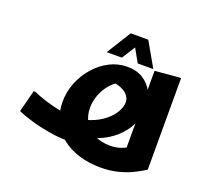

<svg xmlns="http://www.w3.org/2000/svg" viewBox="-137 -909 1247 1156"><g transform="rotate(20 486.5 -331.0)"><path d="M381.1 -3.2Q322.4 -3.2 259.9 -13.4Q197.4 -23.6 141.3 -39.9Q85.1 -56.1 45.2 -73.9L81.4 -214.3H92.2Q124.5 -199.7 170.3 -185Q216 -170.2 265 -160.4Q314 -150.5 355.6 -150.5Q415.5 -150.5 464.9 -168.6Q514.2 -186.7 550.3 -215.4Q586.3 -244 605.7 -277.4Q625.1 -310.7 625.1 -341.2Q625.1 -365.9 606.6 -387.3Q588.1 -408.6 547.9 -421.5Q507.8 -434.4 442.2 -432L582.7 -453.5Q530.1 -435.9 497.4 -399.1Q464.6 -362.2 449.3 -319.5Q433.9 -276.7 433.9 -238.4Q433.9 -185.3 457.7 -146Q481.5 -106.7 524.7 -84.9Q567.9 -63.1 625.1 -63.1Q669.9 -63.1 706 -79Q742 -94.8 774.6 -117.4L723.1 -12.8V-578.4L877.5 -592H888.3V-5.2Q855.2 16.2 814.6 35.8Q774 55.4 724.7 67.7Q675.3 80 613.9 80Q540.7 80 477.2 60.5Q413.6 41 366.4 3.4Q319.2 -34.1 292.8 -89.2Q266.3 -144.3 266.3 -215.2Q266.3 -278.9 290.1 -338Q313.9 -397 354.9 -444Q395.9 -490.9 449.2 -518.3Q502.5 -545.6 562.2 -545.6Q621.9 -545.6 663.7 -519.4Q705.5 -493.2 727.5 -449.2Q749.4 -405.2 749.4 -351.4Q749.4 -300.6 728.5 -252.6Q707.6 -204.5 669.6 -164.8Q631.5 -125.1 579.9 -98.3Q528.3 -71.4 466.9 -62.3ZM612.8 -585.6 565 -670.7 511.2 -585.6H416.4V-589.6L511.2 -741.6H623.6L710.4 -589.6V-585.6Z"/></g></svg>

Font: Kufam
Style: Italic
Weight: 400
Italic angle: -11°
Designer: Artur Schmal
Foundry: Original Type
Version: Version 1.301; ttfautohint (v1.8.3)